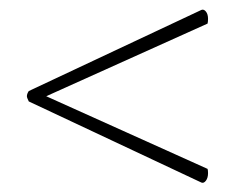

<svg xmlns="http://www.w3.org/2000/svg" viewBox="-20 -555 517 407"><path d="M37 -351Q37 -356 41 -362L407 -534Q412 -536 416.5 -530.5Q421 -525 421 -515Q421 -509 420 -505L78 -351L420 -197Q421 -194 421 -188Q421 -178 416.5 -172Q412 -166 407 -168L41 -340Q37 -348 37 -351Z"/></svg>

Font: Arima Madurai Thin
Style: Regular
Weight: 250
Designer: Joana Correia and Natanael Gama
Foundry: NDISCOVER
Version: Version 1.020; ttfautohint (v1.5) -l 7 -r 28 -G 50 -x 13 -D 